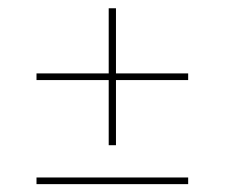

<svg xmlns="http://www.w3.org/2000/svg" viewBox="-20 -558 557 476"><path d="M70.5 -101.5V-118H446.5V-101.5ZM267.5 -198H249.5V-537.5H267.5ZM70.5 -359.5V-376H446.5V-359.5Z"/></svg>

Font: Anek Bangla Thin
Style: Regular
Weight: 250
Designer: Sulekha Rajkumar (Bangla), Yesha Goshar (Latin)
Foundry: Ek Type
Version: Version 1.003